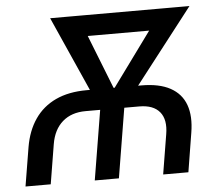

<svg xmlns="http://www.w3.org/2000/svg" viewBox="-52 -786 966 844"><g transform="rotate(-5 431.5 -364.0)"><path d="M26.9 0 55.2 -171.4Q67.4 -243.2 102.3 -293.9Q137.2 -344.7 194.6 -371.6Q252 -398.4 331.5 -398.4H572.3Q651.4 -398.4 700.2 -371.8Q749 -345.2 767.3 -294.7Q785.6 -244.1 773.4 -171.4L745.6 0H634.3L663.1 -175.3Q673.8 -238.8 645.8 -272.9Q617.7 -307.1 555.7 -307.1H318.8Q256.3 -307.1 217 -272.9Q177.7 -238.8 167 -175.3L138.2 0ZM332.5 0 393.1 -367.2H499.5L439 0ZM392.6 -293.5 199.2 -727.5H320.8L472.2 -342.8L451.2 -293.5ZM417 -293.5 417.5 -346.7 695.3 -727.5H814L477.1 -293.5ZM265.1 -635.3 280.3 -727.5H727.1L711.9 -635.3Z"/></g></svg>

Font: Inter Medium
Style: Italic
Weight: 500
Italic angle: -9.3988°
Designer: Rasmus Andersson
Foundry: rsms
Version: Version 4.001;git-66647c0bb